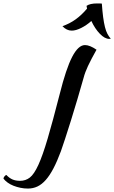

<svg xmlns="http://www.w3.org/2000/svg" viewBox="-228 -734 664 1116"><path d="M119 -187Q156 -335 191.5 -403.5Q227 -472 266 -472Q294 -472 333 -445Q301 -388 283.5 -350.5Q266 -313 258 -282Q241 -222 222 -157.5Q203 -93 184.5 -34Q166 25 150.5 72.5Q135 120 126 145Q104 204 82.5 245Q61 286 38 312Q15 338 -10.5 350Q-36 362 -66 362Q-88 362 -109.5 357.5Q-131 353 -150 345.5Q-169 338 -184 327Q-199 316 -208 304Q-207 297 -201.5 290.5Q-196 284 -191 283Q-174 301 -155.5 309Q-137 317 -111 317Q-79 317 -54.5 298Q-30 279 -5 224.5Q20 170 49 71.5Q78 -27 119 -187ZM364 -713Q367 -668 371.5 -634.5Q376 -601 382 -577Q388 -553 396.5 -537Q405 -521 416 -509Q414 -508 407 -508Q381 -508 352.5 -537.5Q324 -567 303 -612Q275 -587 244 -571.5Q213 -556 189 -556Q159 -556 135 -582Q176 -596 211 -621Q246 -646 278 -684L275 -700Q295 -714 336 -714Q348 -714 353.5 -714Q359 -714 364 -713Z"/></svg>

Font: Kaushan Script
Style: Regular
Weight: 400
Designer: Pablo Impallari
Foundry: Pablo Impallari
Version: Version 1.002